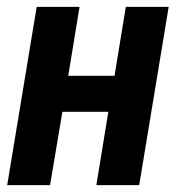

<svg xmlns="http://www.w3.org/2000/svg" viewBox="-20 -540 540 560"><path d="M1 0 87 -520H212L179 -319H314L347 -520H472L386 0H261L296 -214H162L126 0Z"/></svg>

Font: Iosevka SS04 Extrabold Oblique
Style: Regular
Weight: 800
Italic angle: -9°
Monospace: yes
Designer: Belleve Invis
Foundry: Belleve Invis
Version: Version 19.0.0; ttfautohint (v1.8.4)